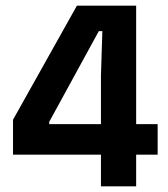

<svg xmlns="http://www.w3.org/2000/svg" viewBox="-20 -659 594 679"><path d="M337 0V-392L342 -549H329.5L154 -228V-174L104 -220H537.5V-112H26V-235.5L252 -639H461.5V0Z"/></svg>

Font: Anek Gujarati Medium SemiBold
Style: Regular
Weight: 600
Version: Version 1.003